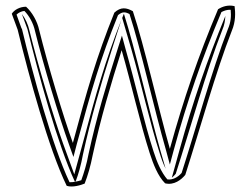

<svg xmlns="http://www.w3.org/2000/svg" viewBox="-20 -643 897 685"><path d="M22 -594 43 -537C83 -372 154 -111 218 20C239 27 270 17 282 12C293 -16 303 -50 311 -91C339 -220 376 -345 414 -464C448 -346 481 -199 514 -97C527 -57 543 -15 569 11C601 19 627 -2 641 -19C693 -181 750 -388 807 -533C821 -566 820 -597 817 -621C793 -627 772 -619 758 -610C688 -444 635 -290 586 -112C544 -260 495 -480 454 -603C431 -616 411 -619 388 -598C324 -439 291 -323 240 -133C205 -229 150 -414 120 -535C113 -568 94 -600 73 -619C51 -619 31 -608 22 -594ZM39 -591C46 -598 57 -603 67 -604C84 -587 99 -560 105 -532C135 -410 191 -225 226 -128L242 -83L254 -129C305 -318 338 -433 401 -589C417 -602 426 -601 442 -593C482 -470 530 -254 572 -108L586 -56L600 -108C648 -284 702 -438 770 -600C780 -605 791 -609 803 -608C805 -586 804 -564 793 -539C736 -393 680 -187 628 -26C615 -11 596 0 577 -3C556 -27 540 -64 528 -102C495 -203 462 -349 428 -468L415 -516L400 -469C362 -350 324 -224 296 -94C289 -56 279 -25 270 0C257 4 240 8 228 7C166 -124 97 -379 58 -541H57ZM58 -593 78 -539C117 -379 185 -129 247 5C247 5 249 4 250 4C260 -22 269 -54 276 -92C304 -221 341 -347 379 -466L413 -572C355 -425 323 -311 275 -131L245 -21L205 -131C170 -228 115 -412 85 -534C80 -556 71 -576 58 -593ZM416 -579 449 -466C483 -348 516 -200 549 -99C555 -79 562 -59 571 -41L551 -110C510 -255 462 -470 422 -594ZM593 -9C598 -13 603 -18 607 -23C659 -184 716 -391 773 -536C781 -554 783 -570 784 -586C719 -428 668 -280 621 -110Z"/></svg>

Font: Snowfall
Style: Eco
Weight: 400
Designer: Jasper
Foundry: Cannot Into Space Fonts
Version: Version 0.9